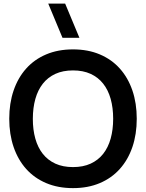

<svg xmlns="http://www.w3.org/2000/svg" viewBox="-20 -1002 789 1038"><path d="M317.9 -797.5 240.8 -982.5H332.2L409.4 -797.5ZM374.7 15Q455.6 15 519.6 -12.1Q583.7 -39.2 627.9 -88.8Q672.2 -138.2 695.8 -207.2Q719.3 -276.2 719.3 -360Q719.3 -443.8 695.8 -512.8Q672.2 -581.8 627.9 -631.2Q583.7 -680.8 519.6 -707.9Q455.6 -735 374.7 -735Q293.8 -735 229.7 -707.9Q165.7 -680.8 121.4 -631.2Q77.2 -581.8 53.6 -512.8Q30 -443.8 30 -360Q30 -276.2 53.6 -207.2Q77.2 -138.2 121.4 -88.8Q165.7 -39.2 229.7 -12.1Q293.8 15 374.7 15ZM374.7 -98.7Q320.2 -98.7 279.4 -117.3Q238.6 -136 211.5 -170.2Q184.4 -204.5 170.9 -252.8Q157.4 -301.2 157.5 -360Q157.7 -419.2 171.2 -467.4Q184.8 -515.5 211.8 -549.8Q238.8 -584 279.5 -602.7Q320.2 -621.3 374.7 -621.3Q429.2 -621.3 469.9 -602.7Q510.7 -584 537.7 -549.8Q564.8 -515.5 578.3 -467.4Q591.8 -419.2 591.8 -360Q591.8 -301.2 578.3 -252.8Q564.8 -204.5 537.7 -170.2Q510.7 -136 469.9 -117.3Q429.2 -98.7 374.7 -98.7Z"/></svg>

Font: Vela Sans GX ExtLt
Style: Regular
Weight: 200
Designer: Principal design: Mikhail Sharanda - project Manrope.
Design modification: Ravid Balaliev
Foundry: Mikhail Sharanda
Version: Version 1.001